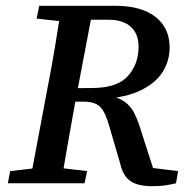

<svg xmlns="http://www.w3.org/2000/svg" viewBox="-20 -631 642 661"><path d="M7 0 15 -42 138 -56H160L280 -42L271 0ZM82 0 143 -325Q157 -396 169 -468Q181 -540 192 -611H302L240 -285Q227 -214 214.5 -142.5Q202 -71 190 0ZM106 -567 115 -611H249L238 -554H224ZM503 10Q456 10 430 -7Q404 -24 394 -67L357 -194Q343 -245 325 -263Q307 -281 268 -281H188L197 -327L300 -328Q385 -329 421 -370Q457 -411 457 -470Q457 -515 430 -539Q403 -563 354 -563H240L250 -611H378Q466 -611 515 -573Q564 -535 564 -467Q564 -422 540 -383.5Q516 -345 464.5 -320Q413 -295 331 -290L326 -308Q375 -301 401.5 -285.5Q428 -270 442.5 -241Q457 -212 470 -167L516 -24L438 -61L593 -42L586 0Q564 5 547 7.5Q530 10 503 10Z"/></svg>

Font: Lisu Bosa
Style: Bold Italic
Weight: 700
Italic angle: -19°
Designer: David Morse, Annie Olsen, Victor Gaultney, Frank Grießhammer (Latin)
Foundry: SIL International
Version: Version 2.000